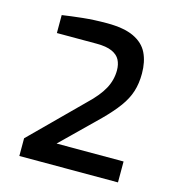

<svg xmlns="http://www.w3.org/2000/svg" viewBox="-87 -898 628 692"><g transform="rotate(15 227.0 -552.0)"><path d="M47 -280V-346L233 -531Q272 -568 289.5 -600.5Q307 -633 307 -669Q307 -691 298.5 -707.5Q290 -724 269 -733.5Q248 -743 211 -743H63V-810Q96 -815 138 -819.5Q180 -824 229 -824Q292 -824 329 -806.5Q366 -789 381.5 -757Q397 -725 397 -681Q397 -644 387.5 -614Q378 -584 356.5 -554.5Q335 -525 300 -490L165 -358H415V-280Z"/></g></svg>

Font: Exo Thin Medium
Style: Regular
Weight: 500
Version: Version 2.000